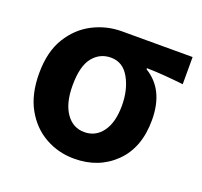

<svg xmlns="http://www.w3.org/2000/svg" viewBox="-104 -678 851 810"><g transform="rotate(20 321.0 -273.0)"><path d="M305 14Q234 14 174.5 -19.5Q115 -53 79.5 -117Q44 -181 44 -274Q44 -371 82.5 -434Q121 -497 182 -528.5Q243 -560 312 -560H629V-438Q584 -443 546 -446Q508 -449 464 -450V-445Q559 -388 559 -251Q559 -127 487 -56.5Q415 14 305 14ZM307 -106Q358 -106 388.5 -148Q419 -190 419 -265Q419 -336 390 -388Q361 -440 307 -440Q257 -440 225.5 -400.5Q194 -361 194 -274Q194 -195 225 -150.5Q256 -106 307 -106Z"/></g></svg>

Font: Source Han Sans CN Bold
Style: Bold
Weight: 700
Designer: Ryoko NISHIZUKA 西塚涼子 (kana & ideographs); Paul D. Hunt (Latin, Greek & Cyrillic); Wenlong ZHANG 张文龙 (bopomofo); Sandoll 
Foundry: Adobe Systems Incorporated
Version: Version 1.00;May 30, 2023;FontCreator 11.5.0.2422 32-bit